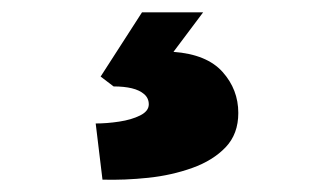

<svg xmlns="http://www.w3.org/2000/svg" viewBox="-20 -44 540 311"><path d="M146 247 135 156Q153 156 173 153Q193 150 207 143Q221 136 221 125Q221 115 213.5 108.5Q206 102 193.5 99Q181 96 164 96L143 80L210 -24H309L261 40Q315 44 340.5 72.5Q366 101 366 139Q366 173 345.5 194.5Q325 216 291.5 228Q258 240 220 244Q182 248 146 247Z"/></svg>

Font: Lexend Zetta Black
Style: Regular
Weight: 900
Designer: Bonnie Shaver-Troup, Thomas Jockin
Foundry: Lexend
Version: Version 1.007